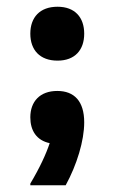

<svg xmlns="http://www.w3.org/2000/svg" viewBox="-20 -475 340 570"><path d="M150.8 -295C202.5 -295 230 -326.7 230 -375C230 -423.3 202.5 -455 150.8 -455C98.3 -455 70 -423.3 70 -375C70 -326.7 98.3 -295 150.8 -295ZM70 75H175C208.3 14.2 230 -57.5 230 -111.7C230 -174.2 200.8 -205 150 -205C98.3 -205 70 -173.3 70 -126.7C70 -87.5 88.3 -58.3 127.5 -50C116.7 -17.5 98.3 22.5 70 70Z"/></svg>

Font: Familjen Grotesk GF
Style: Bold
Weight: 700
Designer: Anders Wikstroem, Jonas Baeckman, Matilda Gysing, Kristian Moeller
Foundry: Familjen STHLM AB
Version: Version 2.000; Beta; Release 4; Build 6